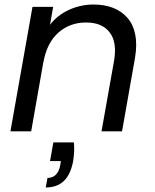

<svg xmlns="http://www.w3.org/2000/svg" viewBox="-20 -578 680 845"><path d="M214.8 48.8H305.2Q309.1 86.4 301.8 131.8Q290.5 190.9 260.5 219Q230.5 247.1 181.2 247.1L189 205.1Q234.4 205.1 245.1 148.9L248 130.9H200.2ZM426.8 0 481.9 -310.1Q496.1 -392.1 462.6 -435.5Q429.2 -479 358.9 -479Q287.1 -479 236.6 -434.1Q186 -389.2 170.9 -303.2V-305.2L117.2 0H25.9L123 -547.9H213.9L200.2 -469.2Q233.9 -512.2 284.7 -535.2Q335.4 -558.1 392.1 -558.1Q439.9 -558.1 477.5 -543.5Q515.1 -528.8 540.8 -499.5Q566.4 -470.2 575.2 -426.3Q584 -382.3 574.2 -323.2L517.1 0Z"/></svg>

Font: SVN-Poppins
Style: Italic
Weight: 400
Italic angle: -10°
Designer: Ninad Kale (Devanagari), Jonny Pinhorn (Latin)
Foundry: Indian Type Foundry
Version: Version 3.002 2017